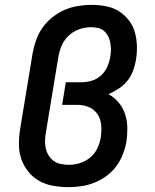

<svg xmlns="http://www.w3.org/2000/svg" viewBox="-20 -763 640 791"><path d="M262 8Q230 8 199 2.5Q168 -3 142 -17.5Q116 -32 97 -55.5Q78 -79 68 -107.5Q58 -136 58 -168Q58 -200 63 -232L115 -547Q120 -574 130 -601Q140 -628 157 -651.5Q174 -675 198 -693.5Q222 -712 248 -723Q274 -734 302 -738.5Q330 -743 357 -743Q387 -743 416 -737.5Q445 -732 468.5 -717.5Q492 -703 509.5 -681Q527 -659 535 -632Q543 -605 544 -575Q545 -545 540 -515Q536 -493 528 -471Q520 -449 504.5 -430Q489 -411 468.5 -397.5Q448 -384 427 -375Q451 -362 468.5 -341Q486 -320 495 -293.5Q504 -267 504.5 -238Q505 -209 501 -180Q496 -153 486 -127Q476 -101 459 -78Q442 -55 418.5 -38Q395 -21 369 -10.5Q343 0 315.5 4Q288 8 262 8ZM263 -84Q286 -84 309 -91Q332 -98 351 -113.5Q370 -129 380.5 -151Q391 -173 395 -196Q399 -222 397 -247Q395 -272 382 -292Q369 -312 347 -321.5Q325 -331 299 -331H236L251 -424H314Q335 -424 356.5 -430Q378 -436 395 -451Q412 -466 421.5 -486.5Q431 -507 434 -528Q437 -543 437 -557.5Q437 -572 434.5 -586.5Q432 -601 425.5 -613.5Q419 -626 409 -635Q399 -644 384.5 -647.5Q370 -651 355 -651Q332 -651 308 -643Q284 -635 265 -618Q246 -601 235.5 -578Q225 -555 221 -532L169 -217Q166 -200 165.5 -183.5Q165 -167 168.5 -151.5Q172 -136 180.5 -122.5Q189 -109 201.5 -100Q214 -91 230 -87.5Q246 -84 263 -84Z"/></svg>

Font: Iosevka Etoile Semibold
Style: Italic
Weight: 600
Italic angle: -9°
Designer: Belleve Invis
Foundry: Belleve Invis
Version: Version 22.1.2; ttfautohint (v1.8.4)